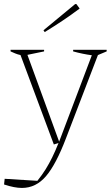

<svg xmlns="http://www.w3.org/2000/svg" viewBox="-54 -723 545 945"><path d="M-34 185 -31 157 130 167Q154 137 171 109.5Q188 82 203 51.5Q218 21 234 -19L211 -12L47 -452Q33 -455 21 -460Q9 -465 -2 -470V-478H163V-470L81 -453L237 -26Q242 -38 247 -52L398 -451Q353 -457 306 -470V-478H471V-470L428 -452L271 -43Q222 86 172.5 144Q123 202 54 202Q17 202 -34 185ZM166 -565 160 -574 316 -703H322L338 -681Q297 -650 253.5 -621Q210 -592 166 -565Z"/></svg>

Font: Piazzolla Thin
Style: Regular
Weight: 100
Designer: Juan Pablo del Peral
Foundry: Huerta Tipografica
Version: Version 1.330